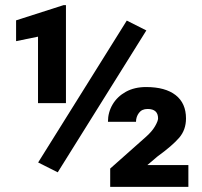

<svg xmlns="http://www.w3.org/2000/svg" viewBox="-20 -732 790 752"><path d="M553.2 -612.8 206.1 -57.1 129.4 -95.7 476.6 -651.4ZM238.3 -711.9V-328.1H128.9V-588.4L43 -570.8V-652.3L229 -711.9ZM717.8 -85.4V0H411.6V-71.8L550.8 -195.3Q575.2 -216.8 587.2 -237.5Q599.1 -258.3 599.1 -268.1Q599.1 -305.2 558.1 -305.2Q535.6 -305.2 524.2 -289.8Q512.7 -274.4 512.7 -254.9H402.8Q402.8 -292 421.1 -323Q439.5 -354 473.1 -372.6Q506.8 -391.1 552.2 -391.1Q627.4 -391.1 668 -359.4Q708.5 -327.6 708.5 -268.1Q708.5 -223.6 681.9 -192.6Q655.3 -161.6 596.2 -118.7L557.1 -85.4Z"/></svg>

Font: Vazirmatn RD UI Black
Style: Regular
Weight: 900
Designer: Saber Rastikerdar
Foundry: Saber Rastikerdar
Version: Version 33.003